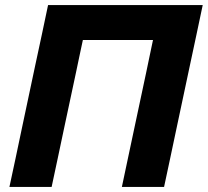

<svg xmlns="http://www.w3.org/2000/svg" viewBox="-20 -733 815 753"><path d="M17 0Q29.5 -57.5 40.8 -111Q52 -164.5 66.5 -233L117.5 -473.5Q132.5 -542.5 144.2 -597.8Q156 -653 168.5 -713H775Q762.5 -654 750.8 -598.5Q739 -543 724 -473L673 -233Q658.5 -164.5 647.2 -111Q636 -57.5 623.5 0H458Q470 -57 481.5 -111Q493 -165 507.5 -233.5L553.5 -449.5Q560.5 -484 567.2 -515.2Q574 -546.5 580 -576H305Q298.5 -546.5 292 -515.2Q285.5 -484 278 -448.5L232 -233Q217.5 -164.5 206.2 -111Q195 -57.5 182.5 0Z"/></svg>

Font: Commissioner
Style: Bold Italic
Weight: 700
Italic angle: -12°
Designer: Kostas Bartsokas
Foundry: Kostas Bartsokas
Version: Version 1.000; ttfautohint (v1.8.3)